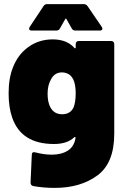

<svg xmlns="http://www.w3.org/2000/svg" viewBox="-20 -720 619 936"><path d="M364 -520H522Q529 -520 533 -516Q537 -512 537 -505V-68Q537 75 454.5 135.5Q372 196 247 196Q191 196 142 187Q129 184 129 170L135 35Q135 18 153 23Q195 34 232 34Q280 34 311 14Q342 -6 348 -47Q349 -51 346.5 -52Q344 -53 341 -50Q307 -18 243 -18Q83 -18 39 -148Q22 -198 22 -265Q22 -339 43 -391Q67 -454 118.5 -491Q170 -528 237 -528Q306 -528 343 -486Q345 -484 347 -484.5Q349 -485 349 -488V-505Q349 -512 353 -516Q357 -520 364 -520ZM349 -266Q349 -306 338 -331Q321 -367 281 -367Q246 -367 228 -332Q212 -304 212 -263Q212 -223 225 -198Q243 -163 283 -163Q323 -163 339 -197Q349 -223 349 -266ZM210 -700H388Q400 -700 407 -690L476 -589Q479 -585 479 -580Q479 -571 466 -571H348Q335 -571 330 -581L304 -627Q301 -632 298 -627L272 -581Q267 -571 254 -571H135Q122 -571 122 -580Q122 -585 125 -589L192 -690Q198 -700 210 -700Z"/></svg>

Font: Barlow Black
Style: Regular
Weight: 900
Designer: Jeremy Tribby
Foundry: Tribby Type
Version: Version 1.422